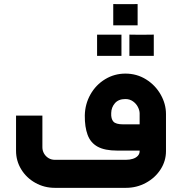

<svg xmlns="http://www.w3.org/2000/svg" viewBox="-20 -904 884 924"><path d="M583.6 -549.8Q530.5 -549.8 486 -522.8Q441.4 -495.8 415.2 -449.4Q389.1 -403 388.1 -348.1Q387.6 -292.8 401.7 -254.8Q415.9 -216.7 450.1 -198Q484.3 -179.3 543.7 -179.3H652V-176.6Q652 -163.5 643.2 -154Q634.3 -144.5 619.3 -139.7Q604.4 -134.9 586.2 -134.9H244Q227.3 -134.9 213.7 -143Q200.2 -151.1 192.1 -164.9Q184 -178.7 184 -195.3V-347.8H57.2V-178.6Q57.2 -129.7 82.2 -88.9Q107.2 -48 150.2 -24Q193.2 0 244 0H586.2Q637.8 0 682.1 -24Q726.5 -48 752.6 -88.5Q778.8 -128.9 778.8 -176.6V-355.3Q778.8 -403.8 753.3 -448.8Q727.8 -493.9 683.2 -521.8Q638.5 -549.8 583.6 -549.8ZM572.9 -305.6Q537.6 -305.6 525.7 -318.8Q513.7 -332 515.2 -360.3Q515.8 -387.4 533.1 -407.4Q550.4 -427.4 583.6 -427.4Q604.4 -427.4 620.1 -416.1Q635.8 -404.9 643.9 -388.6Q652 -372.2 652 -358V-305.6ZM564.5 -635.1Q564.5 -666.2 564.5 -686.6Q564.5 -706.9 564.5 -737.3Q536.9 -737.3 520 -737.3Q503 -737.3 484.5 -737.3Q470.2 -737.3 447.2 -737.3Q447.2 -706.9 447.2 -686.6Q447.2 -666.2 447.2 -635.1Q447.2 -635.1 468.8 -635.1Q490.4 -635.1 526.4 -635.1Q526.4 -635.1 564.5 -635.1ZM720.1 -635.1Q720.1 -666.2 720.1 -686.6Q720.1 -707 720.1 -737.4Q692.4 -736.9 675.5 -736.9Q658.5 -736.9 640 -736.9Q625.8 -737.4 602.7 -737.4Q602.7 -707 602.7 -686.6Q602.7 -666.2 602.7 -635.1Q602.7 -635.1 624.3 -635.1Q645.9 -635.1 681.9 -635.1Q681.9 -635.1 720.1 -635.1ZM642.3 -782.1Q642.3 -813.3 642.3 -833.6Q642.3 -854.1 642.3 -884.4Q614.7 -884 597.7 -884Q580.7 -884 562.3 -884Q548 -884.4 525 -884.4Q525 -854.1 525 -833.6Q525 -813.3 525 -782.1Q525 -782.1 546.5 -782.1Q568.1 -782.1 604.2 -782.1Q604.2 -782.1 642.3 -782.1Z"/></svg>

Font: Arad-VF Thin Dots1
Style: Regular
Weight: 100
Designer: Mohammad Darvishi
Version: Version 1.000;August 30, 2024;FontCreator 15.0.0.2992 64-bit